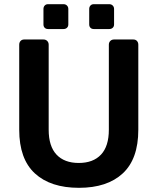

<svg xmlns="http://www.w3.org/2000/svg" viewBox="-20 -889 754 919"><path d="M358 10Q222 10 147 -59Q72 -128 72 -268V-675Q72 -686 78.5 -693Q85 -700 96 -700H188Q199 -700 206 -693Q213 -686 213 -675V-268Q213 -189 250.5 -149Q288 -109 357 -109Q426 -109 463.5 -149Q501 -189 501 -268V-675Q501 -686 508 -693Q515 -700 526 -700H618Q629 -700 635.5 -693Q642 -686 642 -675V-268Q642 -128 567.5 -59Q493 10 358 10ZM210 -750Q200 -750 194 -756Q188 -762 188 -772V-846Q188 -856 194 -862.5Q200 -869 210 -869H284Q294 -869 300.5 -862.5Q307 -856 307 -846V-772Q307 -762 300.5 -756Q294 -750 284 -750ZM429 -750Q419 -750 413 -756Q407 -762 407 -772V-846Q407 -856 413 -862.5Q419 -869 429 -869H503Q513 -869 519.5 -862.5Q526 -856 526 -846V-772Q526 -762 519.5 -756Q513 -750 503 -750Z"/></svg>

Font: Rubik AZ
Style: Regular
Weight: 500
Designer: Hubert and Fischer
Foundry: Hubert & Fischer
Version: Version 2.000